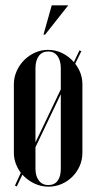

<svg xmlns="http://www.w3.org/2000/svg" viewBox="-20 -691 361 720"><path d="M58 -43Q46 -59 39 -78Q32 -97 32 -118V-375Q32 -401 42.5 -424.5Q53 -448 70.5 -465.5Q88 -483 111 -493.5Q134 -504 160 -504Q189 -504 214 -491.5Q239 -479 257 -458L278 -502L285 -499L262 -452Q289 -417 289 -375V-118Q289 -92 279 -69Q269 -46 251.5 -28.5Q234 -11 211 -1Q188 9 162 9Q133 9 107.5 -3.5Q82 -16 64 -36L43 8L36 5ZM161 -498Q138 -498 125.5 -481Q113 -464 113 -435V-157L208 -356V-435Q208 -464 195.5 -481Q183 -498 161 -498ZM113 -58Q113 -30 126 -13.5Q139 3 161 3Q184 3 196 -13Q208 -29 208 -58V-338L113 -139ZM143 -561 174 -671H236L149 -561Z"/></svg>

Font: Moniqa SemBd Narrow Display
Style: Regular
Weight: 600
Width: 4
Designer: Rajesh Rajput
Foundry: Rajesh Rajput
Version: Version 1.000